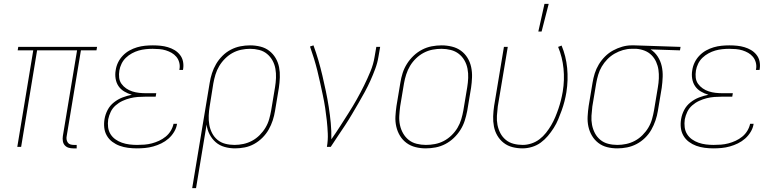

<svg xmlns="http://www.w3.org/2000/svg" viewBox="-20 -764 4040 999"><path d="M379 8H361Q348 8 336.5 4.5Q325 1 317 -8Q309 -17 307 -30Q305 -43 307 -56L381 -502H173L90 0H70L153 -502H72L75 -520H485L482 -502H401L327 -56Q325 -47 326.5 -38Q328 -29 333 -22Q338 -15 346.5 -12.5Q355 -10 364 -10H379Z M692 8Q669 8 646 5Q623 2 602.5 -5.5Q582 -13 564.5 -26Q547 -39 536 -58Q525 -77 522.5 -99.5Q520 -122 524 -145Q528 -169 540 -192Q552 -215 573 -231.5Q594 -248 617.5 -257Q641 -266 666 -271Q645 -277 626.5 -288Q608 -299 596.5 -316Q585 -333 581.5 -355Q578 -377 582 -399Q585 -420 594.5 -439.5Q604 -459 619.5 -475Q635 -491 654 -501.5Q673 -512 693.5 -518Q714 -524 734.5 -526Q755 -528 775 -528Q796 -528 815.5 -526Q835 -524 853.5 -518.5Q872 -513 888 -503.5Q904 -494 916 -479Q928 -464 932 -445Q936 -426 933 -406L932 -400H913L914 -405Q917 -422 912.5 -439Q908 -456 897.5 -468.5Q887 -481 873 -489Q859 -497 843 -502Q827 -507 809 -508.5Q791 -510 774 -510Q756 -510 737.5 -508Q719 -506 701.5 -501Q684 -496 666.5 -486.5Q649 -477 635 -463.5Q621 -450 612.5 -432.5Q604 -415 601 -397Q598 -378 600 -360Q602 -342 612 -328Q622 -314 636.5 -304Q651 -294 668 -288.5Q685 -283 703 -281Q721 -279 740 -279H793L790 -261H737Q717 -261 697 -259.5Q677 -258 657 -253Q637 -248 617.5 -239Q598 -230 581.5 -215.5Q565 -201 556 -182Q547 -163 543 -143Q540 -122 542.5 -102Q545 -82 555 -66Q565 -50 580.5 -39Q596 -28 614.5 -21.5Q633 -15 653 -12.5Q673 -10 693 -10Q712 -10 731.5 -11.5Q751 -13 770 -18Q789 -23 807.5 -31.5Q826 -40 842 -53Q858 -66 868.5 -83.5Q879 -101 883 -120H902L901 -119Q898 -98 886 -78Q874 -58 857 -43Q840 -28 819.5 -18Q799 -8 777.5 -2Q756 4 734.5 6Q713 8 692 8Z M980 215 1071 -333Q1075 -358 1083 -383Q1091 -408 1104.5 -431Q1118 -454 1137.5 -473.5Q1157 -493 1181 -505.5Q1205 -518 1230.5 -523Q1256 -528 1281 -528Q1309 -528 1335 -521.5Q1361 -515 1381 -499.5Q1401 -484 1414 -462Q1427 -440 1432 -414.5Q1437 -389 1436 -361.5Q1435 -334 1431 -307L1411 -187Q1407 -162 1399 -137.5Q1391 -113 1378 -90Q1365 -67 1345.5 -47.5Q1326 -28 1302.5 -15Q1279 -2 1253.5 3Q1228 8 1203 8Q1175 8 1148.5 0.5Q1122 -7 1102.5 -24Q1083 -41 1070.5 -65Q1058 -89 1055 -116L1000 215ZM1200 -10Q1223 -10 1246.5 -15Q1270 -20 1291.5 -31.5Q1313 -43 1331 -61Q1349 -79 1361.5 -100Q1374 -121 1380.5 -144Q1387 -167 1391 -190L1411 -310Q1415 -334 1416 -358.5Q1417 -383 1413 -406Q1409 -429 1398 -449Q1387 -469 1369.5 -483.5Q1352 -498 1329 -504Q1306 -510 1281 -510Q1258 -510 1234.5 -505Q1211 -500 1190 -488.5Q1169 -477 1151 -459Q1133 -441 1120.5 -420Q1108 -399 1101 -376Q1094 -353 1090 -330L1071 -211Q1067 -187 1066 -162.5Q1065 -138 1069 -115Q1073 -92 1083.5 -71.5Q1094 -51 1111.5 -36.5Q1129 -22 1152 -16Q1175 -10 1200 -10Z M1681 0Q1687 -35 1685.5 -69Q1684 -103 1680.5 -136Q1677 -169 1672 -202Q1667 -235 1660 -267.5Q1653 -300 1646 -332.5Q1639 -365 1631 -397Q1623 -429 1613.5 -460Q1604 -491 1593 -522L1611 -528Q1625 -490 1636.5 -450.5Q1648 -411 1657.5 -370.5Q1667 -330 1675.5 -289.5Q1684 -249 1690.5 -207.5Q1697 -166 1701 -124Q1705 -82 1704 -39Q1728 -73 1750 -107.5Q1772 -142 1794 -176.5Q1816 -211 1836 -246.5Q1856 -282 1874 -318.5Q1892 -355 1907.5 -392.5Q1923 -430 1929 -468L1938 -520H1958L1949 -468Q1944 -437 1932.5 -406Q1921 -375 1907.5 -345Q1894 -315 1878 -285.5Q1862 -256 1845 -227Q1828 -198 1811 -169Q1794 -140 1775.5 -112Q1757 -84 1738 -56Q1719 -28 1701 0Z M2195 8Q2168 8 2142 1.5Q2116 -5 2095.5 -20Q2075 -35 2061.5 -57Q2048 -79 2042 -105Q2036 -131 2037.5 -158.5Q2039 -186 2043 -213L2063 -333Q2067 -359 2075 -384Q2083 -409 2097.5 -432Q2112 -455 2132 -474Q2152 -493 2176 -505.5Q2200 -518 2226 -523Q2252 -528 2278 -528Q2305 -528 2331.5 -521.5Q2358 -515 2378.5 -500Q2399 -485 2412.5 -463Q2426 -441 2431.5 -415Q2437 -389 2436 -361.5Q2435 -334 2431 -307L2411 -187Q2406 -161 2398 -136Q2390 -111 2375.5 -88Q2361 -65 2341 -46Q2321 -27 2297 -14.5Q2273 -2 2247 3Q2221 8 2195 8ZM2196 -10Q2219 -10 2243 -14.5Q2267 -19 2289 -30.5Q2311 -42 2329.5 -60Q2348 -78 2360.5 -99Q2373 -120 2380 -143.5Q2387 -167 2391 -190L2411 -310Q2415 -334 2416 -358.5Q2417 -383 2412.5 -406.5Q2408 -430 2396.5 -450Q2385 -470 2367 -484Q2349 -498 2325.5 -504Q2302 -510 2277 -510Q2254 -510 2230.5 -505.5Q2207 -501 2185 -489.5Q2163 -478 2144.5 -460Q2126 -442 2113.5 -421Q2101 -400 2093.5 -376.5Q2086 -353 2082 -330L2062 -210Q2059 -186 2057.5 -161.5Q2056 -137 2061 -113.5Q2066 -90 2077.5 -70Q2089 -50 2106.5 -36Q2124 -22 2147.5 -16Q2171 -10 2196 -10Z M2699 8Q2672 8 2646.5 1.5Q2621 -5 2601 -20.5Q2581 -36 2568 -58Q2555 -80 2550 -106Q2545 -132 2546 -159Q2547 -186 2551 -213L2602 -520H2622L2570 -210Q2567 -186 2565.5 -161.5Q2564 -137 2568.5 -114Q2573 -91 2583.5 -71Q2594 -51 2611.5 -36.5Q2629 -22 2652 -16Q2675 -10 2700 -10Q2722 -10 2745 -17.5Q2768 -25 2787 -39.5Q2806 -54 2821 -73Q2836 -92 2848 -112.5Q2860 -133 2869 -154.5Q2878 -176 2885.5 -198Q2893 -220 2898.5 -242Q2904 -264 2908 -287Q2918 -348 2912 -407.5Q2906 -467 2884 -520L2902 -527Q2925 -472 2931 -410Q2937 -348 2927 -284Q2923 -260 2917 -236.5Q2911 -213 2902.5 -189.5Q2894 -166 2884.5 -143Q2875 -120 2861 -98Q2847 -76 2830.5 -56.5Q2814 -37 2793.5 -22Q2773 -7 2748 0.5Q2723 8 2699 8ZM2781 -600 2813 -744H2835L2798 -600Z M3192 8Q3164 8 3138.5 1.5Q3113 -5 3093 -20.5Q3073 -36 3060 -58Q3047 -80 3041.5 -105.5Q3036 -131 3037.5 -158.5Q3039 -186 3043 -213L3063 -333Q3067 -358 3074.5 -382Q3082 -406 3095.5 -428.5Q3109 -451 3128 -470Q3147 -489 3170 -501.5Q3193 -514 3217.5 -521Q3242 -528 3266 -528H3281L3521 -520L3518 -502L3365 -507Q3387 -493 3402 -470Q3417 -447 3423 -420Q3429 -393 3428 -364.5Q3427 -336 3423 -307L3403 -187Q3399 -162 3390.5 -137Q3382 -112 3369 -89Q3356 -66 3336 -46.5Q3316 -27 3292 -14.5Q3268 -2 3242.5 3Q3217 8 3192 8ZM3192 -10Q3215 -10 3238.5 -15Q3262 -20 3283.5 -31.5Q3305 -43 3323 -61Q3341 -79 3353.5 -100Q3366 -121 3372.5 -144Q3379 -167 3383 -190L3403 -310Q3407 -333 3408 -356Q3409 -379 3406 -400.5Q3403 -422 3394 -442Q3385 -462 3370 -477Q3355 -492 3335 -500Q3315 -508 3292 -510H3266Q3244 -510 3221.5 -503.5Q3199 -497 3178 -485Q3157 -473 3140 -455.5Q3123 -438 3111 -417.5Q3099 -397 3092.5 -375Q3086 -353 3082 -330L3062 -210Q3059 -186 3057.5 -161.5Q3056 -137 3060.5 -114Q3065 -91 3075.5 -71Q3086 -51 3103.5 -36.5Q3121 -22 3144 -16Q3167 -10 3192 -10Z M3692 8Q3669 8 3646 5Q3623 2 3602.5 -5.5Q3582 -13 3564.5 -26Q3547 -39 3536 -58Q3525 -77 3522.5 -99.5Q3520 -122 3524 -145Q3528 -169 3540 -192Q3552 -215 3573 -231.5Q3594 -248 3617.5 -257Q3641 -266 3666 -271Q3645 -277 3626.5 -288Q3608 -299 3596.5 -316Q3585 -333 3581.5 -355Q3578 -377 3582 -399Q3585 -420 3594.5 -439.5Q3604 -459 3619.5 -475Q3635 -491 3654 -501.5Q3673 -512 3693.5 -518Q3714 -524 3734.5 -526Q3755 -528 3775 -528Q3796 -528 3815.5 -526Q3835 -524 3853.5 -518.5Q3872 -513 3888 -503.5Q3904 -494 3916 -479Q3928 -464 3932 -445Q3936 -426 3933 -406L3932 -400H3913L3914 -405Q3917 -422 3912.5 -439Q3908 -456 3897.5 -468.5Q3887 -481 3873 -489Q3859 -497 3843 -502Q3827 -507 3809 -508.5Q3791 -510 3774 -510Q3756 -510 3737.5 -508Q3719 -506 3701.5 -501Q3684 -496 3666.5 -486.5Q3649 -477 3635 -463.5Q3621 -450 3612.5 -432.5Q3604 -415 3601 -397Q3598 -378 3600 -360Q3602 -342 3612 -328Q3622 -314 3636.5 -304Q3651 -294 3668 -288.5Q3685 -283 3703 -281Q3721 -279 3740 -279H3793L3790 -261H3737Q3717 -261 3697 -259.5Q3677 -258 3657 -253Q3637 -248 3617.5 -239Q3598 -230 3581.5 -215.5Q3565 -201 3556 -182Q3547 -163 3543 -143Q3540 -122 3542.5 -102Q3545 -82 3555 -66Q3565 -50 3580.5 -39Q3596 -28 3614.5 -21.5Q3633 -15 3653 -12.5Q3673 -10 3693 -10Q3712 -10 3731.5 -11.5Q3751 -13 3770 -18Q3789 -23 3807.5 -31.5Q3826 -40 3842 -53Q3858 -66 3868.5 -83.5Q3879 -101 3883 -120H3902L3901 -119Q3898 -98 3886 -78Q3874 -58 3857 -43Q3840 -28 3819.5 -18Q3799 -8 3777.5 -2Q3756 4 3734.5 6Q3713 8 3692 8Z"/></svg>

Font: Iosevka Term Curly Th Obl
Style: Regular
Weight: 100
Italic angle: -9°
Designer: Belleve Invis
Foundry: Belleve Invis
Version: Version 32.3.0